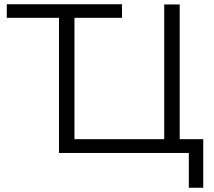

<svg xmlns="http://www.w3.org/2000/svg" viewBox="-20 -720 1007 905"><path d="M938 165V-64H827V-699H754V-64H331V-636H555V-700H12V-636H258V1H870V165Z"/></svg>

Font: Montserrat Z
Style: Regular
Weight: 400
Designer: Julieta Ulanovsky
Foundry: Julieta Ulanovsky
Version: Version 8.000